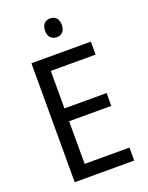

<svg xmlns="http://www.w3.org/2000/svg" viewBox="-167 -1000 834 1083"><g transform="rotate(-20 250.0 -458.0)"><path d="M445 0H88V-714H445V-636H176V-411H429V-334H176V-78H445ZM274 -916Q295 -916 309 -902Q323 -888 323 -859Q323 -831 309 -817Q295 -803 274 -803Q252 -803 237.5 -817Q223 -831 223 -859Q223 -888 237 -902Q251 -916 274 -916Z"/></g></svg>

Font: Noto Sans Myanmar SemiCondensed
Style: Regular
Weight: 400
Width: 4
Designer: Monotype Design Team
Foundry: Monotype Imaging Inc.
Version: Version 2.107; ttfautohint (v1.8.4.7-5d5b)